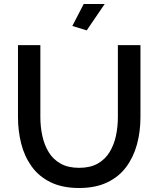

<svg xmlns="http://www.w3.org/2000/svg" viewBox="-20 -936 792 961"><path d="M376 5Q292 5 233 -24Q174 -53 138 -103.5Q102 -154 86 -217.5Q70 -281 70 -350V-710H182V-350Q182 -301 192 -255.5Q202 -210 224 -174Q246 -138 283.5 -117Q321 -96 376 -96Q432 -96 469.5 -117.5Q507 -139 529 -175.5Q551 -212 560.5 -257Q570 -302 570 -350V-710H683V-350Q683 -277 665.5 -213Q648 -149 611.5 -100Q575 -51 516.5 -23Q458 5 376 5ZM414 -784 342 -806 399 -916H504Z"/></svg>

Font: Raleway SemiBold
Style: Regular
Weight: 600
Designer: Matt McInerney, Pablo Impallari, Rodrigo Fuenzalida
Foundry: Matt McInerney, Pablo Impallari, Rodrigo Fuenzalida
Version: Version 4.026